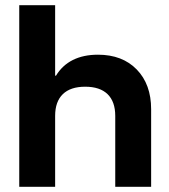

<svg xmlns="http://www.w3.org/2000/svg" viewBox="-20 -720 653 740"><path d="M54.2 0V-700H192.5V-428.3H195.8Q220 -468.3 260.8 -488.8Q301.7 -509.2 357.5 -509.2Q451.7 -509.2 507.1 -452.1Q562.5 -395 562.5 -299.2V0H424.2V-273.3Q424.2 -328.3 394.6 -357.1Q365 -385.8 308.3 -385.8Q251.7 -385.8 222.1 -357.1Q192.5 -328.3 192.5 -273.3V0Z"/></svg>

Font: Funnel Display Light
Style: Bold
Weight: 700
Version: Version 1.000